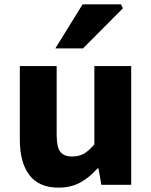

<svg xmlns="http://www.w3.org/2000/svg" viewBox="-20 -848 693 881"><path d="M71 -207V-545H240V-230Q240 -173 256.5 -151.5Q273 -130 311 -130Q342 -130 364.5 -142.5Q387 -155 413 -186V-545H582V0H445L432 -75H427Q389 -32 346.5 -9.5Q304 13 249 13Q159 13 115 -44.5Q71 -102 71 -207ZM359 -828H535L544 -810L361 -626H234Z"/></svg>

Font: Nebula Sans Bold
Style: Regular
Weight: 700
Designer: Paul D. Hunt for Adobe (as Source Sans)
Foundry: Nebula Entertainment & Broadcasting LLC
Version: Version 1.010